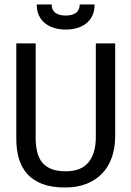

<svg xmlns="http://www.w3.org/2000/svg" viewBox="-20 -833 590 862"><path d="M497.1 -222.2V-638.2H410.2V-216.8C410.2 -168.3 399.2 -130.7 377.2 -104C355.2 -77.3 321.1 -64 274.9 -64C250.2 -64 229.2 -67.2 212.2 -73.7C195.1 -80.2 181.2 -89.8 170.4 -102.5C159.7 -115.2 151.9 -131 147.2 -149.9C142.5 -168.8 140.1 -190.8 140.1 -215.8V-638.2H53.2V-209C53.2 -176.1 57.2 -146.3 65.2 -119.6C73.2 -92.9 85.9 -70.1 103.3 -51C120.7 -32 143.2 -17.3 170.9 -6.8C198.6 3.6 232.3 8.8 272 8.8C308.1 8.8 340.1 3.3 367.9 -7.6C395.8 -18.5 419.3 -33.9 438.5 -54C457.7 -74 472.2 -98.2 482.2 -126.7C492.1 -155.2 497.1 -187 497.1 -222.2ZM404.8 -813H337.9C337.9 -796.4 332.4 -783.9 321.5 -775.6C310.6 -767.3 295.1 -763.2 274.9 -763.2C254.7 -763.2 239.2 -767.3 228.3 -775.6C217.4 -783.9 211.9 -796.4 211.9 -813H145C145 -793.1 148.5 -776.1 155.5 -762C162.5 -747.8 172 -736.2 184.1 -727.1C196.1 -717.9 210 -711.2 225.6 -706.8C241.2 -702.4 257.6 -700.2 274.9 -700.2C292.2 -700.2 308.7 -702.4 324.5 -706.8C340.3 -711.2 354.1 -717.9 366 -727.1C377.8 -736.2 387.3 -747.8 394.3 -762C401.3 -776.1 404.8 -793.1 404.8 -813ZM0 -638.2Z"/></svg>

Font: CodeNewRoman Nerd Font Mono
Style: Regular
Weight: 400
Monospace: yes
Designer: Sam Radian
Foundry: Code New Roman
Version: Version 2.00 November 29, 2014;Nerd Fonts 3.2.1